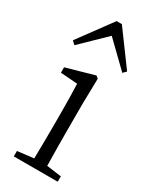

<svg xmlns="http://www.w3.org/2000/svg" viewBox="-204 -847 730 902"><g transform="rotate(30 161.5 -396.0)"><path d="M199.2 -376V-226.6Q199.2 -149.4 201.2 -40L281.2 -29.3V0H43V-29.3L130.9 -40Q132.8 -149.4 132.8 -226.6V-282.2Q132.8 -374 129.9 -444.3L38.1 -451.2V-480.5L189.5 -523.4L202.1 -512.7ZM171.9 -792 304.7 -611.3 288.1 -594.7 158.2 -720.7 28.3 -594.7 10.7 -611.3 143.6 -792Z"/></g></svg>

Font: GenYoMin JP Light
Style: Regular
Weight: 300
Version: Version 1.001;PS 1;hotconv 16.6.51;makeotf.lib2.5.65220 DEVE